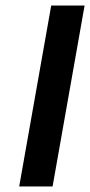

<svg xmlns="http://www.w3.org/2000/svg" viewBox="-20 -670 324 690"><path d="M164 -650H284L169 0H49Z"/></svg>

Font: Overused Grotesk SemiBold
Style: Italic
Weight: 600
Italic angle: -10°
Version: Version 0.003